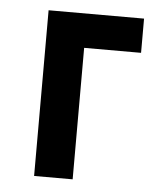

<svg xmlns="http://www.w3.org/2000/svg" viewBox="-41 -496 423 531"><g transform="rotate(5 170.5 -230.0)"><path d="M73 -460V0H180V-365H338V-460Z"/></g></svg>

Font: Jost Medium
Style: Regular
Weight: 500
Version: Version 3.710